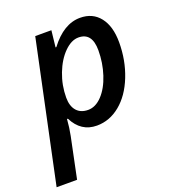

<svg xmlns="http://www.w3.org/2000/svg" viewBox="-169 -657 897 1003"><g transform="rotate(-20 279.5 -155.0)"><path d="M282.2 9.8Q193.8 9.8 150.9 -76.2H146Q142.6 -28.8 133.8 14.2L86.9 240.2H-26.9L138.2 -540H228L217.8 -448.2H222.2Q298.8 -549.8 390.1 -549.8Q460 -549.8 499.5 -499.5Q539.1 -449.2 539.1 -359.9Q539.1 -260.3 504.9 -173.6Q470.7 -86.9 411.9 -38.6Q353 9.8 282.2 9.8ZM347.2 -456.1Q307.6 -456.1 268.6 -417.2Q229.5 -378.4 204.8 -314.5Q180.2 -250.5 180.2 -182.1Q180.2 -135.3 202.9 -109.1Q225.6 -83 267.1 -83Q308.6 -83 344.7 -121.3Q380.9 -159.7 401.9 -223.9Q422.9 -288.1 422.9 -357.9Q422.9 -456.1 347.2 -456.1Z"/></g></svg>

Font: Open Sans Semibold
Style: Italic
Weight: 600
Italic angle: -12°
Foundry: Ascender Corporation
Version: Version 1.10